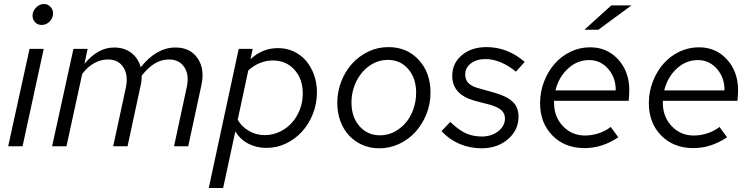

<svg xmlns="http://www.w3.org/2000/svg" viewBox="-20 -733 3765 962"><path d="M189 -608Q169 -608 156 -621.5Q143 -635 143 -655Q143 -677 160.5 -695Q178 -713 200 -713Q219 -713 232.5 -699Q246 -685 246 -666Q246 -643 229 -625.5Q212 -608 189 -608ZM199 -488 93 0H21L128 -488Z M241 0 348 -488H419L403 -413Q437 -454 474 -474.5Q511 -495 552 -495Q603 -495 638 -468Q673 -441 685 -396Q725 -446 768.5 -470.5Q812 -495 859 -495Q933 -495 970 -441Q1007 -387 989 -306L923 0H852L916 -298Q929 -358 903.5 -396.5Q878 -435 826 -435Q790 -435 756.5 -415.5Q723 -396 690 -354Q690 -343 689 -331Q688 -319 685 -306L619 0H547L610 -291Q624 -354 599 -394.5Q574 -435 521 -435Q485 -435 452.5 -417Q420 -399 392 -363L313 0Z M1026 209 1176 -488H1246L1235 -436Q1263 -463 1298 -477.5Q1333 -492 1373 -492Q1415 -492 1451 -475.5Q1487 -459 1512.5 -429.5Q1538 -400 1553 -359Q1568 -318 1568 -271Q1568 -214 1548 -163Q1528 -112 1493.5 -74Q1459 -36 1413 -14Q1367 8 1315 8Q1265 8 1224.5 -13Q1184 -34 1159 -74L1098 209ZM1347 -430Q1313 -430 1281.5 -417Q1250 -404 1224 -380L1171 -133Q1190 -99 1226.5 -77.5Q1263 -56 1306 -56Q1346 -56 1381 -72.5Q1416 -89 1441.5 -117Q1467 -145 1482 -183Q1497 -221 1497 -265Q1497 -338 1455 -384Q1413 -430 1347 -430Z M1670 -218Q1670 -275 1690.5 -326.5Q1711 -378 1745.5 -415.5Q1780 -453 1826.5 -475Q1873 -497 1926 -497Q2019 -497 2078 -433Q2137 -369 2137 -269Q2137 -212 2116.5 -161Q2096 -110 2061.5 -72Q2027 -34 1980 -12Q1933 10 1880 10Q1834 10 1795.5 -7Q1757 -24 1729 -54Q1701 -84 1685.5 -126Q1670 -168 1670 -218ZM1884 -55Q1922 -55 1955 -72Q1988 -89 2012.5 -117.5Q2037 -146 2051 -185.5Q2065 -225 2065 -269Q2065 -341 2025.5 -387Q1986 -433 1923 -433Q1885 -433 1852 -416Q1819 -399 1794.5 -370Q1770 -341 1755.5 -302Q1741 -263 1741 -219Q1741 -147 1781 -101Q1821 -55 1884 -55Z M2192 -76 2236 -122Q2279 -81 2314.5 -65Q2350 -49 2394 -49Q2443 -49 2476.5 -75.5Q2510 -102 2510 -139Q2510 -164 2493 -180Q2476 -196 2436 -208L2359 -228Q2302 -244 2274 -275Q2246 -306 2246 -353Q2246 -416 2294 -456.5Q2342 -497 2418 -497Q2470 -497 2518 -478.5Q2566 -460 2609 -423L2565 -374Q2529 -404 2489.5 -420.5Q2450 -437 2414 -437Q2368 -437 2339.5 -415.5Q2311 -394 2311 -360Q2311 -333 2327 -316.5Q2343 -300 2381 -290L2459 -268Q2522 -250 2550 -222Q2578 -194 2578 -148Q2578 -81 2525 -35.5Q2472 10 2393 10Q2334 10 2282.5 -12Q2231 -34 2192 -76Z M2686 0ZM3078 -45Q3035 -17 2994 -4Q2953 9 2908 9Q2810 9 2748 -54Q2686 -117 2686 -216Q2686 -273 2706 -324.5Q2726 -376 2759.5 -414Q2793 -452 2839 -474Q2885 -496 2937 -496Q3022 -496 3077.5 -435Q3133 -374 3133 -281Q3133 -268 3132 -255Q3131 -242 3130 -228H2756V-218Q2756 -148 2800.5 -101Q2845 -54 2911 -54Q2946 -54 2980.5 -65.5Q3015 -77 3040 -97ZM2932 -432Q2872 -432 2825.5 -389Q2779 -346 2763 -280H3065Q3066 -343 3027.5 -387.5Q2989 -432 2932 -432ZM3043 -706H3144L2978 -584H2908Z M3623 -45Q3580 -17 3539 -4Q3498 9 3453 9Q3355 9 3293 -54Q3231 -117 3231 -216Q3231 -273 3251 -324.5Q3271 -376 3304.5 -414Q3338 -452 3384 -474Q3430 -496 3482 -496Q3567 -496 3622.5 -435Q3678 -374 3678 -281Q3678 -268 3677 -255Q3676 -242 3675 -228H3301V-218Q3301 -148 3345.5 -101Q3390 -54 3456 -54Q3491 -54 3525.5 -65.5Q3560 -77 3585 -97ZM3477 -432Q3417 -432 3370.5 -389Q3324 -346 3308 -280H3610Q3611 -343 3572.5 -387.5Q3534 -432 3477 -432Z"/></svg>

Font: Red Hat Text
Style: Italic
Weight: 400
Italic angle: -12°
Designer: Pentagram / MCKL
Foundry: Pentagram / MCKL
Version: Version 1.005; Red Hat Text Italic